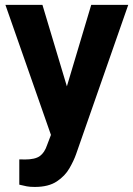

<svg xmlns="http://www.w3.org/2000/svg" viewBox="-20 -548 543 782"><path d="M152.8 -528.3 252.4 -196.3 351.6 -528.3H502.4L290 79.6Q280.8 106 262.9 137.2Q245.1 168.5 211.4 190.9Q177.7 213.4 121.6 213.4Q101.6 213.4 88.9 210.9Q76.2 208.5 58.6 204.1V101.1Q64 101.1 70.1 101.3Q76.2 101.6 81.1 101.6Q123 101.6 142.3 87.6Q161.6 73.7 171.9 42.5L187.5 1.5L2 -528.3Z"/></svg>

Font: Vazirmatn UI FD
Style: Bold
Weight: 700
Designer: Saber Rastikerdar
Foundry: Saber Rastikerdar
Version: Version 33.003